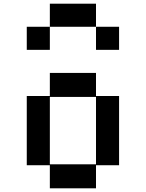

<svg xmlns="http://www.w3.org/2000/svg" viewBox="-20 -1020 790 1040"><path d="M125 -750V-875H250V-1000H500V-875H625V-750H500V-875H250V-750ZM250 0V-125H125V-500H250V-625H500V-500H625V-125H500V0ZM250 -130H500V-495H250Z"/></svg>

Font: Silkscreen
Style: Regular
Weight: 400
Designer: Jason Kottke
Foundry: Jason Kottke
Version: Version 1.001; ttfautohint (v1.8.4.7-5d5b)